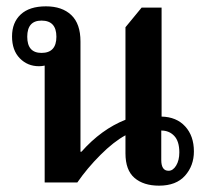

<svg xmlns="http://www.w3.org/2000/svg" viewBox="-20 -576 658 606"><path d="M121 0V-369Q112 -367 103 -367Q67 -367 42.5 -392Q18 -417 18 -461Q18 -505 45.5 -530.5Q73 -556 125 -556Q176 -556 205 -528.5Q234 -501 234 -445V-97H237Q300 -168 376 -198V-490L427 -552H490V-208Q537 -207 564.5 -177Q592 -147 592 -98Q592 -53 564 -21.5Q536 10 482 10Q433 10 404.5 -14.5Q376 -39 376 -92V-149Q339 -129 297 -87Q255 -45 224 0ZM111 -409Q158 -409 158 -460Q158 -511 111 -511Q66 -511 66 -460Q66 -409 111 -409ZM512 -37Q526 -37 536 -53.5Q546 -70 546 -95Q546 -130 530 -147Q514 -164 489 -164V-71Q489 -37 512 -37Z"/></svg>

Font: Noto Serif Thai SemiCondensed SemiBold
Style: Regular
Weight: 600
Width: 4
Designer: Monotype Design Team
Foundry: Monotype Imaging Inc.
Version: Version 2.002; ttfautohint (v1.8.4.7-5d5b)